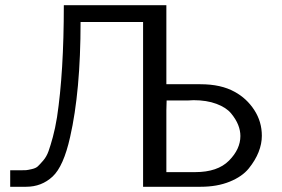

<svg xmlns="http://www.w3.org/2000/svg" viewBox="-20 -714 1077 734"><path d="M19 0V-63H57Q74 -63 80 -63.5Q86 -64 101.5 -67.5Q117 -71 124.5 -78Q132 -85 145 -100Q158 -115 165.5 -136Q173 -157 182 -190Q191 -223 198 -266Q224 -438 224 -694H616V-392H746Q825 -392 877 -363Q923 -338 952 -293.5Q981 -249 981 -195Q981 -164 968.5 -132.5Q956 -101 931 -70Q906 -39 858 -19.5Q810 0 747 0H527V-630H288Q288 -365 248 -190Q223 -78 181 -39Q139 0 80 0ZM616 -56H726Q812 -56 855.5 -100Q899 -144 899 -194Q899 -215 890.5 -236.5Q882 -258 863.5 -280.5Q845 -303 807.5 -317Q770 -331 720 -331Q716 -331 710 -330.5Q704 -330 700 -330H617L616 -292Z"/></svg>

Font: CMU Sans Serif
Style: Medium
Weight: 500
Version: Version 0.7.0